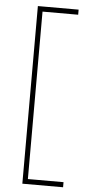

<svg xmlns="http://www.w3.org/2000/svg" viewBox="-59 -748 431 939"><g transform="rotate(5 156.5 -278.0)"><path d="M288 133V158H88V-714H288V-689H113V133Z"/></g></svg>

Font: Noto Sans Thai Looped UI Narrow Thin
Style: Regular
Weight: 100
Width: 4
Designer: Cadson Demak Team
Foundry: Cadson Demak Co., Ltd.
Version: Version 1.000; ttfautohint (v1.8.4.7-5d5b)